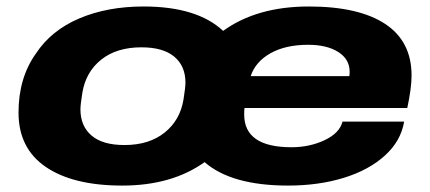

<svg xmlns="http://www.w3.org/2000/svg" viewBox="-20 -560 1326 592"><path d="M356.9 12.2Q205.6 12.2 121.3 -45.2Q37.1 -102.5 37.1 -212.9Q37.1 -319.8 90.8 -395Q137.7 -466.3 224.4 -503.2Q311 -540 422.9 -540Q587.4 -540 668 -464.8Q772 -540 932.1 -540Q1085.9 -540 1167.5 -486.3Q1249 -432.6 1249 -327.1Q1249 -288.6 1235.8 -227.1H733.9Q732.9 -220.2 732.9 -207Q732.9 -106 878.9 -106Q934.6 -106 981 -127.9Q1027.3 -149.9 1036.1 -185.1H1226.1Q1216.3 -125.5 1167 -80.6Q1117.7 -35.6 1040 -11.7Q962.4 12.2 868.2 12.2Q693.8 12.2 610.8 -60.1Q509.8 12.2 356.9 12.2ZM752.9 -325.2H1057.1Q1058.1 -330.1 1058.1 -338.9Q1058.1 -377.4 1022.9 -399.7Q987.8 -421.9 930.2 -421.9Q860.4 -421.9 814 -395.8Q767.6 -369.6 752.9 -325.2ZM363.8 -112.8Q439.5 -112.8 487.5 -151.1Q535.6 -189.5 545.9 -253.9Q551.8 -291 551.8 -305.2Q551.8 -356.4 517.3 -385.3Q482.9 -414.1 416 -414.1Q339.8 -414.1 292.2 -376.2Q244.6 -338.4 233.9 -273.9Q228 -236.8 228 -223.1Q228 -171.4 262.2 -142.1Q296.4 -112.8 363.8 -112.8Z"/></svg>

Font: Archivo Expanded ExtraBold
Style: Italic
Weight: 800
Width: 7
Italic angle: -10°
Designer: Hector Gatti
Foundry: Omnibus-Type
Version: Version 2.001